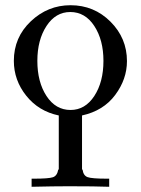

<svg xmlns="http://www.w3.org/2000/svg" viewBox="-20 -714 540 735"><path d="M33 -481Q33 -571 98 -632.5Q163 -694 250 -694Q340 -694 403 -631Q466 -568 466 -480Q466 -411 421 -350.5Q376 -290 294 -272V-65H296Q299 -42 315 -36Q331 -30 389 -30H398V1Q346 -1 243 -1Q187 -1 101 1V-30H110Q166 -30 182.5 -35.5Q199 -41 203 -65H205V-272Q128 -288 80.5 -347.5Q33 -407 33 -481ZM123 -481Q123 -400 158 -346.5Q193 -293 250 -293Q306 -293 341 -346.5Q376 -400 376 -481Q376 -561 341 -614.5Q306 -668 249 -668Q193 -668 158 -614.5Q123 -561 123 -481Z"/></svg>

Font: CMU Serif
Style: Roman
Weight: 500
Version: Version 0.7.0